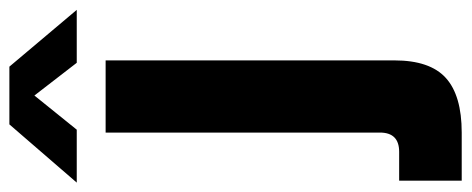

<svg xmlns="http://www.w3.org/2000/svg" viewBox="-312 -430 980 399"><g transform="rotate(-90 177.5 -230.0)"><path d="M2 110H62Q102 110 102 70V-500H252V100Q252 174 215.5 207Q179 240 102 240H2ZM357 -560H247L179 -648L108 -560H-2L119 -700H239Z"/></g></svg>

Font: Goli Bold
Style: Regular
Weight: 700
Designer: jaikishan Patel
Foundry: MagicType
Version: Version 1.000